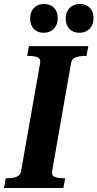

<svg xmlns="http://www.w3.org/2000/svg" viewBox="-42 -941 488 961"><path d="M177 -777Q145 -777 127 -796.5Q109 -816 109 -848Q109 -870 117.5 -886.5Q126 -903 142 -912Q158 -921 179 -921Q210 -921 228.5 -902Q247 -883 247 -851Q247 -829 238.5 -812.5Q230 -796 214 -786.5Q198 -777 177 -777ZM355 -777Q324 -777 305.5 -796.5Q287 -816 287 -848Q287 -870 296 -886.5Q305 -903 321 -912Q337 -921 358 -921Q389 -921 407.5 -902Q426 -883 426 -851Q426 -829 417.5 -812.5Q409 -796 393 -786.5Q377 -777 355 -777ZM63 -82 159 -626Q162 -647 146 -654Q130 -661 103 -661H94L103 -710H400L391 -661H382Q356 -661 337 -654Q318 -647 314 -627L219 -85Q215 -63 231 -56Q247 -49 274 -49H284L275 0H-22L-13 -49H-4Q22 -49 40.5 -56Q59 -63 63 -82Z"/></svg>

Font: Roboto Serif 72pt SemiCondensed SemiBold
Style: Italic
Weight: 600
Width: 4
Italic angle: -10°
Designer: Greg Gazdowicz
Foundry: Commercial Type
Version: Version 1.008